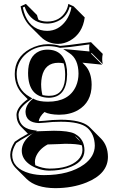

<svg xmlns="http://www.w3.org/2000/svg" viewBox="-20 -664 595 978"><path d="M111.8 -644 168.5 -587.4Q171.4 -574.2 176.3 -563Q196.8 -554.2 220.2 -554.2Q284.2 -554.2 314.5 -605.5Q324.7 -623.5 328.1 -644L355 -631.8L411.6 -575.2Q400.4 -493.2 336.4 -457Q307.1 -440.9 276.4 -440.4Q223.1 -441.4 188 -476.1L131.3 -532.7Q95.7 -569.3 85 -631.8ZM446.8 -232.4Q446.8 -143.1 376.5 -102.5Q335.9 -79.6 280.8 -79.6Q233.4 -80.1 206.5 -93.3Q181.2 -70.3 177.2 -46.9H178.2Q181.2 -46.9 207 -48.8Q245.1 -53.7 290 -54.2Q392.1 -53.7 431.2 -21Q435.5 -17.1 438.5 -14.2L495.1 42.5Q529.3 77.6 529.8 134.8Q529.8 221.2 420.4 265.6Q349.1 294.4 260.7 294.4Q163.1 293.5 115.7 247.6L59.6 191.4Q32.7 163.1 32.2 124Q32.7 92.8 55.2 58.1Q75.2 43 122.1 17.1L87.4 -18.1Q64.5 -42 64 -79.1Q64.9 -118.2 121.1 -158.7L93.8 -186.5Q55.7 -226.1 55.2 -287.1Q55.2 -371.6 132.3 -414.6Q176.3 -438.5 225.1 -439Q259.3 -438.5 286.1 -430.2Q314.9 -431.6 416 -445.8Q431.6 -447.8 443.8 -449.2L446.8 -445.8L503.4 -389.6Q500.5 -375.5 500.5 -363.3Q500.5 -350.1 503.4 -337.4L446.8 -394L443.8 -391.1L500.5 -334.5Q406.7 -344.2 399.9 -344.7L413.6 -330.6Q446.3 -296.4 446.8 -232.4ZM388.7 56.6Q383.3 47.9 377 41Q369.1 33.7 360.8 28.8ZM397 76.2Q371.6 68.4 311.5 68.4Q306.2 68.4 282.2 69.8Q239.7 71.8 222.7 71.8Q176.8 96.7 161.6 137.7Q157.7 149.9 157.7 160.6Q158.2 169.9 159.7 177.7Q197.8 194.3 231.9 194.8Q331.1 194.8 377 150.9Q399.4 128.4 399.9 101.1Q399.9 87.4 397 76.2ZM196.3 -179.7Q211.4 -176.3 229 -175.8Q303.2 -175.8 311 -259.8Q312 -271.5 312 -284.2Q311.5 -317.9 304.2 -341.3Q291.5 -344.2 277.3 -344.2Q208.5 -344.2 193.4 -272.5Q189.9 -254.9 189.5 -235.4Q189.9 -202.1 196.3 -179.7ZM321.8 -284.2Q319.8 -167.5 229 -166Q123.5 -168 123 -292Q123 -377.9 180.7 -403.3Q199.2 -411.1 221.2 -411.1Q309.6 -411.1 320.8 -310.5Q321.8 -297.9 321.8 -284.2ZM379.9 -289.1Q379.4 -362.8 334 -393.1L301.8 -414.6L340.3 -411.1Q358.9 -409.7 435.5 -401.9Q434.1 -411.6 434.1 -419.9Q434.1 -429.7 435.5 -438Q421.4 -436.5 393.1 -432.1Q332.5 -422.9 286.6 -420.4H285.2L283.2 -420.9Q256.8 -428.7 225.1 -429.2Q150.9 -429.2 102.5 -379.9Q65.4 -340.8 64.9 -287.1Q65.4 -208.5 130.9 -170.9L144.5 -162.6L131.8 -153.8Q75.2 -113.8 74.2 -79.1Q76.2 -15.1 141.6 -2.4L168.9 2L145 16.1Q138.7 19.5 124 27.3Q80.6 51.3 62.5 64.9Q42.5 97.2 42 124Q42 193.8 130.9 218.8Q165.5 228 204.1 228Q333 228 408.7 173.3Q462.4 133.3 462.9 78.1Q461.9 19.5 424.3 -13.2Q387.7 -43.9 290 -43.9Q246.1 -43.9 208.5 -39.1H207.5Q178.7 -37.1 178.2 -37.1Q111.3 -39.6 109.9 -94.2Q110.8 -129.4 143.6 -157.7L148.4 -162.1L154.8 -158.7Q179.2 -146 224.1 -146Q332 -146 367.2 -225.6Q379.9 -254.9 379.9 -289.1ZM90.8 104Q90.8 56.6 142.6 18.1Q152.3 11.2 161.1 6.3L163.6 4.9H166Q183.1 4.9 224.1 2.9Q248.5 2 254.9 2Q329.6 2 359.4 16.6Q363.3 18.6 366.2 20.5Q409.7 46.9 410.2 101.1Q410.2 164.6 323.7 191.9Q281.2 205.1 231.9 205.1Q182.6 205.1 137.7 178.2Q91.3 148.9 90.8 104ZM105.5 -629.9 96.2 -626Q115.2 -531.2 187 -511.2Q203.1 -506.8 220.2 -506.8Q278.3 -506.8 316.4 -559.6Q336.9 -588.9 343.8 -626L335 -629.9Q318.4 -569.8 259.8 -550.3Q240.2 -543.9 220.2 -543.9Q152.8 -543.9 118.2 -601.1Q110.4 -614.7 105.5 -629.9Z"/></svg>

Font: Linux Biolinum Shadow O
Style: Regular
Weight: 400
Designer: Philipp H. Poll
Foundry: Philipp H. Poll
Version: Version 1.0.4